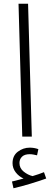

<svg xmlns="http://www.w3.org/2000/svg" viewBox="-20 -730 267 1026"><path d="M99 0 79 -710H130L150 0ZM52 276 44 240Q63 235 77.5 231.5Q92 228 106 224Q81 213 64 191Q47 169 47 142Q47 102 75.5 80.5Q104 59 139 59Q163 59 185 67L178 100Q169 98 159 96Q149 94 139 94Q111 94 97.5 107.5Q84 121 84 141Q84 169 106.5 187Q129 205 154 211Q188 201 215 190L227 224Q191 237 141.5 252Q92 267 52 276Z"/></svg>

Font: Noto Sans Arabic SemCond Light
Style: Regular
Weight: 300
Width: 4
Designer: Monotype Design Team, Nadine Chahine, Nizar Qandah and Khaled Hosny
Foundry: Monotype Imaging Inc.
Version: Version 2.012; ttfautohint (v1.8.4.7-5d5b)